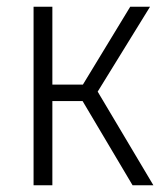

<svg xmlns="http://www.w3.org/2000/svg" viewBox="-20 -552 486 572"><path d="M80 0H136V-251H226L375 0H437L271 -279L427 -532H368L227 -300H136V-532H80Z"/></svg>

Font: Noto Sans SemiCondensed Light
Style: Regular
Weight: 300
Width: 4
Designer: Monotype Design Team
Foundry: Monotype Imaging Inc.
Version: Version 2.013